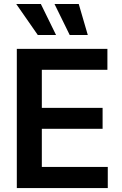

<svg xmlns="http://www.w3.org/2000/svg" viewBox="-20 -955 622 975"><path d="M65.4 -707H525.4V-600.6H192.4V-407.2H501V-300.8H192.4V-107.4H527.3V0H65.4ZM62.5 -934.6H187.5L264.6 -777.3H171.9ZM256.8 -934.6H379.9L425.8 -777.3H334Z"/></svg>

Font: Pretendard JP SemiBold
Style: Regular
Weight: 600
Designer: Base glyphs from Inter by Rasmus Andersson; Hangeul glyphs from Noto Sans CJK(Source Han Sans) by Jang Soo-young and Kan
Foundry: Kil Hyung-jin
Version: Version 1.309